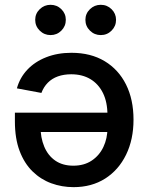

<svg xmlns="http://www.w3.org/2000/svg" viewBox="-20 -771 620 799"><path d="M277.3 -551.3Q357.4 -551.3 415.3 -516.6Q473.1 -481.9 504.4 -419.4Q535.6 -356.9 535.6 -272.9Q535.6 -190.4 504.6 -127Q473.6 -63.5 417.5 -27.8Q361.3 7.8 286.1 7.8Q237.3 7.8 193.4 -8.3Q149.4 -24.4 115.2 -57.9Q81.1 -91.3 61.5 -143.1Q42 -194.8 42 -265.6V-302.2H478.5V-221.7H98.1L148.4 -247.6Q148.4 -198.2 164.1 -160.9Q179.7 -123.5 210.2 -102.5Q240.7 -81.5 285.2 -81.5Q330.1 -81.5 361.8 -102.8Q393.6 -124 410.4 -159.7Q427.2 -195.3 427.2 -238.3V-291.5Q427.2 -346.2 408.4 -384Q389.6 -421.9 356 -441.9Q322.3 -461.9 276.4 -461.9Q245.6 -461.9 220.9 -453.1Q196.3 -444.3 179 -426.8Q161.6 -409.2 152.3 -384.3L50.3 -403.3Q62.5 -447.8 93.8 -481Q125 -514.2 172.1 -532.7Q219.2 -551.3 277.3 -551.3ZM399.4 -625Q373 -625 354.2 -643.6Q335.4 -662.1 335.4 -688.5Q335.4 -714.4 354.2 -732.7Q373 -751 399.4 -751Q425.8 -751 444.3 -732.7Q462.9 -714.4 462.9 -688.5Q462.9 -662.1 444.3 -643.6Q425.8 -625 399.4 -625ZM190.4 -625Q164.1 -625 145.3 -643.6Q126.5 -662.1 126.5 -688.5Q126.5 -714.4 145.3 -732.7Q164.1 -751 190.4 -751Q216.8 -751 235.4 -732.7Q253.9 -714.4 253.9 -688.5Q253.9 -662.1 235.4 -643.6Q216.8 -625 190.4 -625Z"/></svg>

Font: V-Inter
Style: Medium-500
Weight: 500
Designer: Rasmus Andersson
Foundry: rsms
Version: Version 4.000;git-4146feb